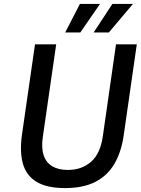

<svg xmlns="http://www.w3.org/2000/svg" viewBox="-20 -949 718 979"><path d="M312 10Q218.5 10 166 -22Q113.5 -54 96.5 -115.5Q79.5 -177 92.5 -265.5L158.5 -723H266.5L198.5 -252Q190 -195 202.5 -157.5Q215 -120 246.5 -101.2Q278 -82.5 325.5 -82.5Q397 -82.5 444.2 -124Q491.5 -165.5 504 -252L571.5 -723H677.5L610.5 -257Q598 -172.5 562.8 -112.8Q527.5 -53 465.8 -21.5Q404 10 312 10ZM457.5 -783.5 553 -929H658L535 -783.5ZM312.5 -783.5 387.5 -929H490L389.5 -783.5Z"/></svg>

Font: Public Sans Thin Medium
Style: Italic
Weight: 500
Italic angle: -8°
Version: Version 2.001